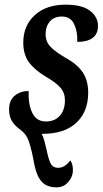

<svg xmlns="http://www.w3.org/2000/svg" viewBox="-20 -565 444 825"><path d="M129 149 123 118Q113 67 102.5 38.5Q92 10 67 -8Q42 -26 30.5 -46Q19 -66 19 -95Q19 -134 43.5 -154Q68 -174 103 -174Q101 -116 119 -79.5Q137 -43 177 -43Q215 -43 237 -67.5Q259 -92 259 -134Q259 -166 240 -188Q221 -210 176 -236Q128 -265 104 -298Q80 -331 80 -382Q80 -455 129.5 -500Q179 -545 262 -545Q333 -545 367 -518.5Q401 -492 401 -454Q401 -419 378 -402Q355 -385 312 -385Q314 -429 298.5 -461.5Q283 -494 245 -494Q213 -494 194.5 -473Q176 -452 176 -418Q176 -386 197 -364Q218 -342 263 -316Q312 -289 335.5 -254Q359 -219 359 -167Q359 -85 308 -37.5Q257 10 164 10H159Q166 23 171 41.5Q176 60 180 78Q188 118 197.5 137Q207 156 230 156Q259 156 282 124Q295 142 293 173Q291 198 271.5 219Q252 240 223 240Q184 240 162 218.5Q140 197 129 149Z"/></svg>

Font: Noto Serif CondSemiBold
Style: Italic
Weight: 600
Width: 3
Italic angle: -12°
Designer: Monotype Design Team
Foundry: Monotype Imaging Inc.
Version: Version 1.001